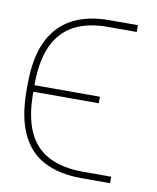

<svg xmlns="http://www.w3.org/2000/svg" viewBox="-67 -600 534 652"><g transform="rotate(10 199.5 -273.5)"><path d="M258.8 -23.4H356.4V-1H258.8Q181.2 -1 128.7 -28.3Q76.2 -55.7 49.6 -113Q22.9 -170.4 22.5 -258.8V-286.1Q22.9 -374 49.8 -431.4Q76.7 -488.8 129.4 -517.3Q182.1 -545.9 258.8 -545.9H356.4V-522.5H258.8Q188.5 -522.9 140.9 -497.6Q93.3 -472.2 69.6 -419.7Q45.9 -367.2 45.9 -286.1V-258.8Q45.9 -176.8 69.3 -124.8Q92.8 -72.8 140.4 -48.1Q188 -23.4 258.8 -23.4ZM271.5 -284.2V-261.7H37.1V-284.2Z"/></g></svg>

Font: Inter Tight Thin
Style: Regular
Weight: 250
Designer: Rasmus Andersson
Foundry: rsms
Version: Version 3.004